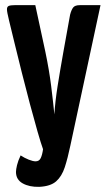

<svg xmlns="http://www.w3.org/2000/svg" viewBox="-20 -720 415 745"><path d="M132 5Q94 6 68 -8.5Q42 -23 42 -53Q42 -62 46 -79Q50 -96 60 -117Q75 -107 91.5 -100.5Q108 -94 118 -94Q132 -94 138 -106.5Q144 -119 147 -141Q139 -163 125.5 -210Q112 -257 96 -317Q80 -377 64.5 -439Q49 -501 36 -554.5Q23 -608 15 -641Q11 -658 9 -668Q7 -678 7 -684Q7 -694 14 -697Q21 -700 37 -700H117L156 -519Q171 -447 178.5 -386.5Q186 -326 191 -276Q194 -326 203.5 -386Q213 -446 226 -519L252 -663Q257 -682 264 -691Q271 -700 290 -700H370L253 -155Q243 -107 231.5 -71.5Q220 -36 198 -16.5Q176 3 132 5Z"/></svg>

Font: Yanone Kaffeesatz
Style: Bold
Weight: 700
Designer: Yanone (Cyrillic: Daniel Pouzeot, Huerta Tipografica, and Cyreal)
Foundry: Yanone
Version: Version 2.003